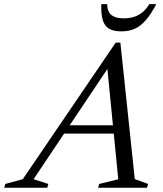

<svg xmlns="http://www.w3.org/2000/svg" viewBox="-88 -886 768 906"><path d="M184 -255.5 197.5 -295H514L500.5 -255.5ZM548 -41 611 -18 605.5 0H375L380 -18L470 -40L415 -599H444.5L70.5 -40.5L140 -18L135 0H-68L-63 -18L19.5 -40.5L458 -685H480ZM497 -799.5Q524.5 -799.5 546.8 -807.2Q569 -815 586.5 -830Q604 -845 616.5 -866.5H649.5Q623 -816.5 598.2 -788.8Q573.5 -761 546.2 -749.5Q519 -738 484 -738Q448 -738 426.8 -750.5Q405.5 -763 397 -791Q388.5 -819 390 -866.5H418Q417.5 -846 425.2 -830.8Q433 -815.5 450.5 -807.5Q468 -799.5 497 -799.5Z"/></svg>

Font: Newsreader 24pt
Style: Italic
Weight: 400
Italic angle: -17°
Designer: Hugues Gentile
Foundry: Production Type
Version: Version 1.003